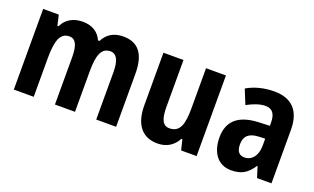

<svg xmlns="http://www.w3.org/2000/svg" viewBox="-66 -886 2004 1224"><g transform="rotate(20 936.0 -273.5)"><path d="M604 -557C543 -557 497 -531 470 -478H460C439 -526 397 -557 329 -557C268 -557 217 -530 193 -477H185L169 -547H63V0H198V-260C198 -377 217 -440 281 -440C323 -440 342 -402 342 -322V0H478V-276C478 -385 499 -440 559 -440C601 -440 622 -401 622 -321V0H757V-359C757 -494 706 -557 604 -557Z M1303 -547H1168V-275C1168 -167 1150 -107 1078 -107C1033 -107 1015 -148 1015 -228V-547H879V-190C879 -61 936 10 1039 10C1098 10 1146 -16 1174 -70H1181L1198 0H1303Z M1629 -557C1560 -557 1495 -540 1444 -510L1484 -412C1530 -437 1571 -451 1608 -451C1653 -451 1676 -422 1676 -363V-341L1600 -338C1469 -332 1399 -276 1399 -162C1399 -65 1446 10 1539 10C1611 10 1649 -16 1687 -73H1690L1713 0H1811V-363C1811 -492 1747 -557 1629 -557ZM1632 -252 1676 -254V-205C1676 -137 1640 -96 1592 -96C1557 -96 1537 -117 1537 -166C1537 -219 1565 -249 1632 -252Z"/></g></svg>

Font: Noto Sans Devanagari Condensed
Style: Bold
Weight: 700
Width: 3
Designer: Jelle Bosma - Monotype Design Team
Foundry: Monotype Imaging Inc.
Version: Version 2.004